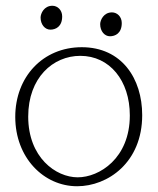

<svg xmlns="http://www.w3.org/2000/svg" viewBox="-20 -636 548 667"><path d="M474 -236C474 -363 403 -472 264 -472C129 -472 33 -369 33 -230C33 -88 132 11 248 11C354 11 474 -71 474 -236ZM259 -442C361 -442 431 -356 431 -235C431 -86 325 -20 250 -20C174 -20 78 -89 78 -231C78 -366 164 -442 259 -442ZM121 -575C121 -551 136 -533 155 -533C173 -533 196 -543 196 -579C196 -601 180 -616 162 -616C133 -616 121 -589 121 -575ZM328 -552C328 -528 343 -510 362 -510C380 -510 403 -520 403 -556C403 -578 387 -593 369 -593C340 -593 328 -566 328 -552Z"/></svg>

Font: Life Savers
Style: Regular
Weight: 400
Designer: Pablo Impallari, Rodrigo Fuenzalida, Brenda Gallo
Foundry: Pablo Impallari, Rodrigo Fuenzalida, Brenda Gallo
Version: Version 3.000